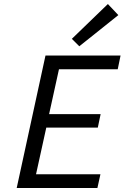

<svg xmlns="http://www.w3.org/2000/svg" viewBox="-20 -934 619 954"><path d="M568 -859 374 -704 337 -741 516 -914ZM565 -590H273L224 -367H480L466 -300H210L159 -68H479L464 0H63L206 -658H579Z"/></svg>

Font: EauTest Medium
Style: Italic
Weight: 500
Italic angle: -12°
Designer: Christian Thalmann (Catharsis Fonts)
Version: Version 0.001;PS 000.001;hotconv 1.0.88;makeotf.lib2.5.64775